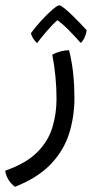

<svg xmlns="http://www.w3.org/2000/svg" viewBox="-47 -387 350 732"><path d="M10.3 325.2Q-6.8 312.5 -16.1 295.9Q-25.4 279.3 -26.9 263.7Q52.7 235.8 94.7 193.6Q136.7 151.4 152.6 99.1Q168.5 46.9 168.5 -9.8Q168.5 -95.7 152.3 -178.2Q166.5 -186.5 183.3 -190.9Q200.2 -195.3 216.3 -195.8Q227.5 -150.9 232.2 -104.7Q236.8 -58.6 236.8 -13.2Q236.8 56.2 217 120.6Q197.3 185.1 147.9 237.5Q98.6 290 10.3 325.2ZM94.7 -223.1Q92.8 -223.1 84 -233.9Q75.2 -244.6 70.8 -260.3Q86.4 -282.2 109.1 -307.1Q131.8 -332 151.9 -349.4Q171.9 -366.7 178.7 -366.7Q184.6 -366.7 198.5 -355.5Q212.4 -344.2 229 -328.1Q245.6 -312 260.5 -296.4Q275.4 -280.8 283.2 -272Q281.2 -253.9 272.7 -238.8Q264.2 -223.6 260.7 -223.6Q238.3 -248.5 214.8 -272.5Q191.4 -296.4 171.4 -310.1Q151.9 -292.5 129.4 -266.1Q106.9 -239.7 94.7 -223.1Z"/></svg>

Font: Harmattan
Style: Regular
Weight: 400
Designer: George W. Nuss III and SIL International
Foundry: SIL International
Version: Version 4.000